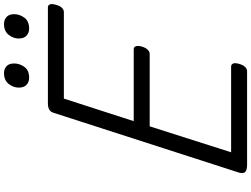

<svg xmlns="http://www.w3.org/2000/svg" viewBox="-168 -1090 1258 962"><g transform="rotate(-90 461.0 -609.0)"><path d="M116 0Q91 0 81 -9Q71 -18 77 -40L377 -970Q381 -984 392.5 -991Q404 -998 424 -998H905Q916 -998 920 -988Q924 -978 918 -958Q913 -938 903 -928Q893 -918 882 -918H448L335 -568H695Q706 -568 710 -558Q714 -548 709 -528Q703 -508 693 -498Q683 -488 672 -488H309L179 -80H608Q619 -80 623.5 -70.5Q628 -61 622 -40Q617 -21 607 -10.5Q597 0 586 0ZM552 -1092Q531 -1092 517 -1105Q503 -1118 503 -1144Q503 -1171 521.5 -1194.5Q540 -1218 576 -1218Q596 -1218 610 -1205.5Q624 -1193 624 -1167Q624 -1140 607 -1116Q590 -1092 552 -1092ZM798 -1092Q778 -1092 763.5 -1105Q749 -1118 749 -1144Q749 -1171 767.5 -1194.5Q786 -1218 822 -1218Q842 -1218 856.5 -1205.5Q871 -1193 871 -1167Q871 -1140 853.5 -1116Q836 -1092 798 -1092Z"/></g></svg>

Font: Playwrite AU VIC
Style: Regular
Weight: 400
Designer: Veronika Burian, José Scaglione
Foundry: TypeTogether
Version: Version 1.002